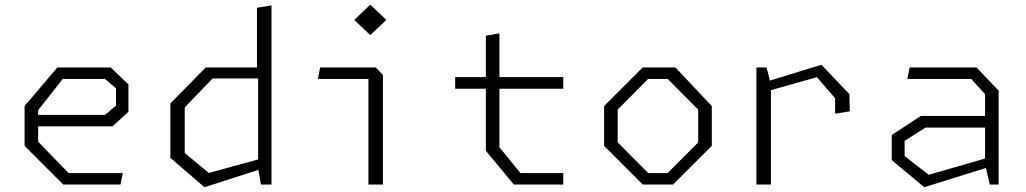

<svg xmlns="http://www.w3.org/2000/svg" viewBox="-20 -788 4380 820"><path d="M85 -165V-335L225 -500H452.5L528.5 -427.5V-310.5L460.5 -248.5H114V-297H428L475.5 -337V-411L428 -451H248L143 -317.5V-182.5L273 -49H504.5L494.5 0H250Z M1082.5 -68V-471.5L1077.5 -487V-755L1139.5 -765V0H1094.5ZM1101 -453H888L769 -329.5V-134.5L872 -49.5L1101 -112V-68L853 11.5L707.5 -114V-346L858.5 -500H1101Z M1553.5 -469 1576.5 -451H1337.5L1347.5 -500H1585L1615.5 -467.5V0H1553.5ZM1493 -703 1561.5 -768 1630 -703 1561.5 -638Z M2055 -144V-635.5L2113 -645.5V-159L2202.5 -49H2385.5V0H2174.5ZM1924 -459H2385.5V-409H1924Z M2560 -165V-335L2725 -500H2864.5L3020 -335V-165L2854.5 0H2725ZM2831.5 -49 2962 -180V-320L2831.5 -451H2748L2618 -320V-180L2748 -49Z M3546.5 -368.5 3469 -458.5 3230 -391V-432L3488 -511.5L3607.5 -386L3609.5 -312.5L3546.5 -302.5ZM3210.5 -500H3254L3272.5 -426.5V0H3210.5Z M4187 -88V-386L4127.5 -451H3855L3865 -500H4150.5L4245 -401V0H4207ZM3788.5 -104V-211.5L3913 -293H4211.5V-243H3932.5L3843.5 -186.5V-121.5L3946.5 -41.5L4211.5 -118V-77L3927.5 11.5Z"/></svg>

Font: Monaspace Krypton Var
Style: Regular
Weight: 400
Designer: Riley Cran and the Lettermatic Team
Version: Version 1.101 (Monaspace Krypton Var)